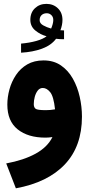

<svg xmlns="http://www.w3.org/2000/svg" viewBox="-20 -724 470 1010"><path d="M316.9 -517.6Q293.5 -517.6 274.9 -520Q249 -485.4 200.7 -467.8Q152.3 -450.2 90.8 -446.8V-494.6Q134.8 -498.5 170.7 -508.5Q206.5 -518.6 225.1 -533.2Q192.9 -541.5 166.3 -563.2Q139.6 -585 139.6 -619.6Q139.6 -657.7 163.8 -680.7Q188 -703.6 224.1 -703.6Q260.3 -703.6 284.4 -680.4Q308.6 -657.2 308.6 -619.1Q308.6 -593.3 297.9 -564.9Q306.2 -564 316.9 -564ZM249 -573.7Q253.9 -585 257.1 -596.9Q260.3 -608.9 260.3 -618.7Q260.3 -634.8 250.2 -644.5Q240.2 -654.3 226.1 -654.3Q209 -654.3 198.7 -644.5Q188.5 -634.8 188.5 -617.7Q188.5 -601.1 207.3 -590.6Q226.1 -580.1 249 -573.7ZM255.9 -2.9Q235.4 0 218.8 0Q127.4 0 73 -43.5Q18.6 -86.9 18.6 -173.8Q18.6 -213.4 29.8 -254.2Q41 -294.9 64.2 -329.6Q87.4 -364.3 123.5 -385.3Q159.7 -406.2 209 -406.2Q262.2 -406.2 300.5 -379.9Q338.9 -353.5 363.3 -310.1Q387.7 -266.6 399.4 -214.4Q411.1 -162.1 411.1 -110.4Q411.1 45.4 321.3 140.6Q231.4 235.8 63.5 266.6L12.7 135.7Q104.5 118.7 167 84.5Q229.5 50.3 255.9 -2.9ZM269.5 -148.9Q262.2 -216.8 244.1 -239Q226.1 -261.2 205.1 -261.2Q189 -261.2 178.5 -247.6Q168 -233.9 162.8 -214.4Q157.7 -194.8 157.7 -176.3Q157.7 -159.7 167 -152.1Q176.3 -144.5 221.2 -144.5Q245.6 -144.5 269.5 -148.9Z"/></svg>

Font: Vazir Black FD-WOL
Style: Black-FD-WOL
Weight: 900
Designer: Saber Rastikerdar
Foundry: Saber Rastikerdar
Version: Version 30.0.0